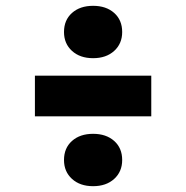

<svg xmlns="http://www.w3.org/2000/svg" viewBox="-20 -660 640 660"><path d="M300 -460Q255 -460 227.5 -485Q200 -510 200 -550Q200 -591 227.5 -615.5Q255 -640 300 -640Q345 -640 372.5 -615.5Q400 -591 400 -550Q400 -510 372.5 -485Q345 -460 300 -460ZM100 -260V-400H500V-260ZM300 -20Q255 -20 227.5 -45Q200 -70 200 -110Q200 -151 227.5 -175.5Q255 -200 300 -200Q345 -200 372.5 -175.5Q400 -151 400 -110Q400 -70 372.5 -45Q345 -20 300 -20Z"/></svg>

Font: JetBrains Mono NL ExtraBold
Style: Regular
Weight: 800
Designer: Philipp Nurullin, Konstantin Bulenkov
Foundry: JetBrains
Version: Version 2.304; ttfautohint (v1.8.4.7-5d5b)